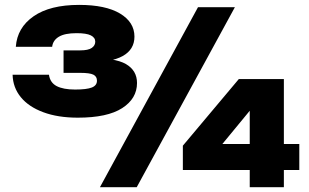

<svg xmlns="http://www.w3.org/2000/svg" viewBox="-20 -780 1288 800"><path d="M309.7 -759.6Q419.8 -759.6 480 -723.7Q540.2 -687.7 540.2 -627.4Q540.2 -573.5 490.9 -546.3Q441.6 -519.1 345.1 -520.8V-537.7Q458.6 -540 504.7 -513.1Q550.9 -486.2 550.9 -434.2Q550.9 -369.3 489.1 -329.5Q427.4 -289.7 304 -289.7Q221.2 -289.7 160.3 -312.4Q99.5 -335 66.7 -375.1Q33.9 -415.2 32.5 -468.5H184Q188.7 -435.5 216.2 -421.2Q243.7 -406.9 292.8 -406.9Q341.2 -406.9 362.6 -415.4Q384 -423.8 384 -443.8Q384 -461.4 369 -468.9Q354 -476.4 314.2 -476.4H244.8V-570.1H314.2Q347.6 -570.1 362.3 -580.3Q376.9 -590.5 376.9 -606.3Q376.9 -623.2 358.6 -632.5Q340.3 -641.8 298.8 -641.8Q249.8 -641.8 225.1 -626.8Q200.4 -611.9 197.3 -584.9H45.9Q51.6 -664.8 120 -712.2Q188.4 -759.6 309.7 -759.6ZM958.7 -750 549.7 0H396.4L805 -750ZM1162.8 0H1020.6V-381.7L1076.1 -385.9L869.9 -135.6L850.6 -180.1H1227.1V-71.6H741.9V-173L975.1 -450.6H1162.8Z"/></svg>

Font: Unbounded Variable
Style: Regular
Weight: 400
Designer: Luke Prowse, Jean-Baptiste Morizot, Fátima Lázaro, Florian Runge
Foundry: NaN
Version: Version 1.600;FEAKit 1.0